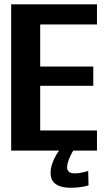

<svg xmlns="http://www.w3.org/2000/svg" viewBox="-20 -695 507 886"><path d="M31.5 0H427.5V-93H165.5V-299H410.5V-388H165.5V-582H427.5V-675H31.5ZM305.5 171.5Q325 171.5 342.2 169.5Q359.5 167.5 372 164.8Q384.5 162 388.5 160.5L387 93.5Q383 95.5 372.5 98.2Q362 101 349 103Q336 105 324 105Q306.5 105 298 97.5Q289.5 90 289.5 77Q289.5 66 294.2 51.2Q299 36.5 306 22Q313 7.5 318 0H252.5Q246 8.5 236.8 24.8Q227.5 41 220.5 61.5Q213.5 82 213.5 103.5Q213.5 130.5 226.8 145.2Q240 160 261 165.8Q282 171.5 305.5 171.5Z"/></svg>

Font: Anybody SemiCondensed SemiBold
Style: Regular
Weight: 600
Width: 4
Version: Version 1.113;gftools[0.9.25]